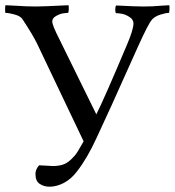

<svg xmlns="http://www.w3.org/2000/svg" viewBox="-41 -682 667 732"><path d="M-20 -632.8Q-21.5 -632.8 -21.5 -646.7Q-21.5 -660.6 -20 -662.1Q-3.9 -661.6 18.3 -660.2Q40.5 -658.7 58.1 -658Q75.7 -657.2 96.2 -657.2Q120.1 -657.2 220.2 -662.1Q221.7 -657.7 221.2 -645.5Q220.7 -633.3 217.8 -632.8Q210.4 -632.8 198.5 -630.9Q186.5 -628.9 172.4 -620.8Q158.2 -612.8 158.2 -600.1Q158.2 -585.9 184.1 -535.2Q208 -487.3 264.4 -371.8Q320.8 -256.3 326.2 -246.1Q356.9 -306.6 443.8 -513.2Q467.8 -569.3 467.8 -592.8Q467.8 -607.4 453.1 -616.9Q438.5 -626.5 424.8 -629.2Q411.1 -631.8 401.9 -631.8Q398.4 -633.3 398.4 -645.3Q398.4 -657.2 401.9 -661.1Q476.1 -657.2 505.9 -657.2Q526.4 -657.2 541 -658Q555.7 -658.7 572.8 -660.2Q589.8 -661.6 604 -662.1Q606 -658.2 605.2 -645.5Q604.5 -632.8 602.1 -632.8Q591.3 -632.8 570.3 -626.2Q549.3 -619.6 538.1 -606.9Q523.9 -590.3 485.8 -505.9Q455.1 -438 430.2 -382.3Q405.3 -326.7 385 -281.7Q364.7 -236.8 328.1 -158.2Q291.5 -78.1 252 -27.8Q230 1 202.4 15.4Q174.8 29.8 147.9 29.8Q126.5 29.8 110.4 19Q94.2 8.3 94.2 -19Q94.2 -35.6 107.9 -51.8Q119.1 -51.8 137.9 -50.3Q156.7 -48.8 166.7 -49.1Q176.8 -49.3 190.9 -52.2Q205.1 -55.2 217.8 -64.2Q230.5 -73.2 244.1 -88.9Q253.4 -99.1 277.8 -143.1L100.1 -516.1Q84 -549.3 43.9 -609.9Q36.6 -620.6 14.9 -626.7Q-6.8 -632.8 -20 -632.8Z"/></svg>

Font: Crimson
Style: Roman
Weight: 400
Version: Version 0.8